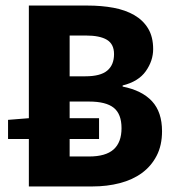

<svg xmlns="http://www.w3.org/2000/svg" viewBox="-20 -672 640 692"><path d="M84 0V-171H9V-240L84 -246V-652H295Q346 -652 389 -644Q432 -636 464 -617.5Q496 -599 514 -569Q532 -539 532 -495Q532 -453 505.5 -415.5Q479 -378 422 -364V-360Q492 -346 528 -307Q564 -268 564 -199Q564 -148 544.5 -110.5Q525 -73 491.5 -48.5Q458 -24 412 -12Q366 0 313 0ZM231 -108H301Q361 -108 389.5 -133.5Q418 -159 418 -210Q418 -261 390 -283.5Q362 -306 301 -306H231V-246H337V-171H231ZM231 -397H288Q342 -397 366.5 -417.5Q391 -438 391 -477Q391 -513 365.5 -528.5Q340 -544 289 -544H231Z"/></svg>

Font: Source Code Pro
Style: Bold
Weight: 700
Monospace: yes
Designer: Paul D. Hunt, Teo Tuominen
Foundry: Adobe Systems Incorporated
Version: Version 2.030;PS 1.000;hotconv 16.6.51;makeotf.lib2.5.65220